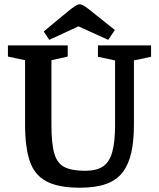

<svg xmlns="http://www.w3.org/2000/svg" viewBox="-20 -860 741 896"><path d="M353 16Q253 16 197 -13.5Q141 -43 119 -108Q97 -173 97 -278V-579L17 -596V-648H296V-596L220 -579V-278Q220 -190 233.5 -143.5Q247 -97 281.5 -80Q316 -63 377 -63Q431 -63 461 -83.5Q491 -104 504 -151Q517 -198 517 -278V-578L437 -595V-648H685V-595L605 -578V-278Q605 -202 592.5 -147Q580 -92 552 -55.5Q524 -19 475 -1.5Q426 16 353 16ZM210 -674 184 -713 290 -801Q315 -822 329.5 -831Q344 -840 351 -840Q361 -840 375 -831Q389 -822 413 -802L516 -720L485 -674L346 -737Z"/></svg>

Font: Faustina Light SemiBold
Style: Regular
Weight: 600
Version: Version 1.200